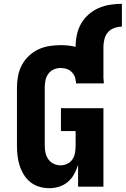

<svg xmlns="http://www.w3.org/2000/svg" viewBox="-20 -980 660 1008"><path d="M239 8Q212 8 186.5 0.5Q161 -7 140 -23.5Q119 -40 105 -63Q91 -86 83 -111Q75 -136 72 -162.5Q69 -189 69 -215V-520Q69 -550 74.5 -580Q80 -610 94 -637Q108 -664 130.5 -685.5Q153 -707 180 -720Q207 -733 237 -738Q267 -743 298 -743Q318 -743 338 -741Q358 -739 377 -734V-735Q377 -766 383.5 -797Q390 -828 405.5 -855.5Q421 -883 445 -904Q469 -925 497.5 -937.5Q526 -950 557.5 -955Q589 -960 620 -960V-840Q600 -840 580 -833Q560 -826 547 -811Q534 -796 528.5 -775.5Q523 -755 523 -735V-571Q524 -563 524.5 -556Q525 -549 525 -542H379Q379 -545 379 -548Q379 -551 379 -554H377V-561Q375 -575 368 -587Q361 -599 350 -607.5Q339 -616 325.5 -619.5Q312 -623 298 -623Q279 -623 261.5 -615Q244 -607 233 -591.5Q222 -576 218.5 -557.5Q215 -539 215 -520V-215Q215 -196 219 -177.5Q223 -159 234 -143.5Q245 -128 262.5 -120Q280 -112 299 -112Q317 -112 334 -120.5Q351 -129 361 -144.5Q371 -160 374 -178.5Q377 -197 377 -215V-292H300V-412H523V0H390V-114Q382 -89 369 -65.5Q356 -42 336 -25Q316 -8 290.5 0Q265 8 239 8Z"/></svg>

Font: Iosevka Custom Heavy Extended
Style: Regular
Weight: 900
Width: 7
Monospace: yes
Designer: Belleve Invis
Foundry: Belleve Invis
Version: Version 11.2.4; ttfautohint (v1.8.4)